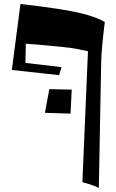

<svg xmlns="http://www.w3.org/2000/svg" viewBox="-20 -644 580 958"><path d="M226.1 -199.2 337.9 -196.8 332 -77.1 204.1 -81.1ZM391.1 265.1 418.9 -388.2Q393.6 -393.1 362.8 -399.9Q342.3 -404.8 278.8 -411.1Q215.3 -417.5 162.1 -421.9L108.9 -425.8L106.9 -330.1L287.1 -309.1L274.9 -269L39.1 -294.9L82 -624Q296.9 -600.1 391.1 -576.2Q424.3 -567.9 452.4 -557.4Q480.5 -546.9 491.7 -540.5L502.9 -534.2Q486.8 -404.8 484.9 -336.9L473.1 293.9Q449.2 280.3 391.1 265.1Z"/></svg>

Font: Some Time Later
Style: Regular
Weight: 400
Version: Version 003.300